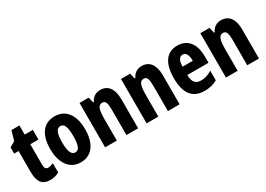

<svg xmlns="http://www.w3.org/2000/svg" viewBox="-5 -1357 2856 2060"><g transform="rotate(-30 1423.0 -326.5)"><path d="M251 -116C221 -116 209 -136 209 -175V-430H310V-550H209V-663H110L76 -545L9 -507V-430H64V-172C64 -49 105 10 206 10C248 10 284 0 317 -18V-133C292 -122 270 -116 251 -116Z M800 -276C800 -458 715 -560 585 -560C431 -560 368 -439 368 -276C368 -125 434 10 583 10C744 10 800 -129 800 -276ZM515 -275C515 -386 536 -438 585 -438C634 -438 653 -385 653 -276C653 -166 634 -112 585 -112C536 -112 515 -168 515 -275Z M1149 -560C1092 -560 1051 -533 1026 -481H1018L1002 -550H888V0H1033V-258C1033 -386 1049 -431 1100 -431C1141 -431 1152 -392 1152 -316V0H1297V-361C1297 -489 1243 -560 1149 -560Z M1663 -560C1606 -560 1565 -533 1540 -481H1532L1516 -550H1402V0H1547V-258C1547 -386 1563 -431 1614 -431C1655 -431 1666 -392 1666 -316V0H1811V-361C1811 -489 1757 -560 1663 -560Z M2102 -559C1967 -559 1897 -456 1897 -272C1897 -94 1963 10 2118 10C2178 10 2230 -2 2276 -29V-148C2227 -118 2187 -106 2139 -106C2072 -106 2040 -145 2040 -231H2302V-310C2302 -466 2230 -559 2102 -559ZM2106 -446C2144 -446 2167 -408 2167 -334H2040C2041 -415 2067 -446 2106 -446Z M2646 -560C2589 -560 2548 -533 2523 -481H2515L2499 -550H2385V0H2530V-258C2530 -386 2546 -431 2597 -431C2638 -431 2649 -392 2649 -316V0H2794V-361C2794 -489 2740 -560 2646 -560Z"/></g></svg>

Font: Noto Sans Lao UI ExtCond ExtBd
Style: Regular
Weight: 800
Width: 2
Designer: Monotype Design Team
Foundry: Monotype Imaging Inc.
Version: Version 2.000